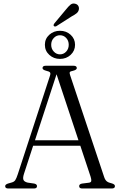

<svg xmlns="http://www.w3.org/2000/svg" viewBox="-20 -1075 685 1095"><path d="M191 -13.5Q191 0 173.5 0H27Q9.5 0 9.5 -13.5Q9.5 -22.5 25 -28L47.5 -34.5Q60.5 -38 67 -47.5Q73.5 -57 81.5 -81.5L264.5 -641.5Q269.5 -655.5 265.5 -661.5Q261.5 -667.5 245 -671Q222.5 -676.5 222.5 -686.5Q222.5 -700 240.5 -700H400Q418 -700 418 -686.5Q418 -676.5 395.5 -671Q381.5 -668.5 378.5 -664Q375.5 -659.5 379.5 -647.5L574 -65.5Q579.5 -48.5 589.2 -40.8Q599 -33 616.5 -29.5Q635.5 -24.5 635.5 -13.5Q635.5 0 617.5 0H449Q431.5 0 431.5 -13.5Q431.5 -25 447.5 -28L487 -33Q499 -34.5 500.5 -42.8Q502 -51 496.5 -68L438 -244H169L117 -84.5Q109 -60.5 113.8 -49.2Q118.5 -38 138 -33.5L175.5 -28Q191 -24.5 191 -13.5ZM179.5 -275H427.5L302.5 -651.5ZM355.5 -1020Q370.5 -1039 382.2 -1048.5Q394 -1058 409.5 -1053.5Q421.5 -1050.5 426.8 -1040.8Q432 -1031 429.5 -1020Q427 -1007.5 416.5 -999Q406 -990.5 389.5 -982L301 -925.5Q292 -921.5 287 -927Q284.5 -930.5 286 -934.2Q287.5 -938 290 -941.5ZM322 -739Q286.5 -739 261.2 -762Q236 -785 236 -819.5Q236 -854 261.2 -876.8Q286.5 -899.5 322 -899.5Q358 -899.5 383 -876.5Q408 -853.5 408 -819.5Q408 -785.5 383 -762.2Q358 -739 322 -739ZM322 -874Q301.5 -874 286.8 -858.5Q272 -843 272 -819.5Q272 -796.5 286.8 -780.8Q301.5 -765 322 -765Q343 -765 357.5 -780.8Q372 -796.5 372 -819.5Q372 -843 357.5 -858.5Q343 -874 322 -874Z"/></svg>

Font: Fraunces 72pt S050 Light
Style: Regular
Weight: 300
Version: Version 1.000; ttfautohint (v1.8.3)